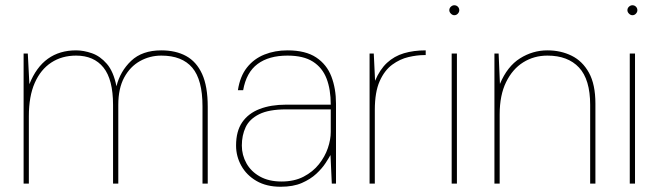

<svg xmlns="http://www.w3.org/2000/svg" viewBox="-20 -700 2514 732"><path d="M70 0V-496H86L92 -379Q118 -444 162.5 -476Q207 -508 270 -508Q299 -508 330.5 -497Q362 -486 387.5 -456.5Q413 -427 424 -371Q438 -428 480 -468Q522 -508 595 -508Q650 -508 689.5 -486.5Q729 -465 750.5 -418Q772 -371 772 -293V0H752V-295Q752 -396 713 -442Q674 -488 595 -488Q551 -488 513.5 -467Q476 -446 453.5 -404.5Q431 -363 431 -300V0H411V-300Q411 -397 374.5 -442.5Q338 -488 270 -488Q216 -488 175.5 -461.5Q135 -435 112.5 -384Q90 -333 90 -257V0Z M1050 12Q996 12 958 -10Q920 -32 900 -68Q880 -104 880 -145Q880 -200 903.5 -234Q927 -268 970 -284.5Q1013 -301 1071 -301H1241Q1241 -359 1225 -400.5Q1209 -442 1173 -465Q1137 -488 1076 -488Q1005 -488 962 -456Q919 -424 907 -356H887Q895 -409 921.5 -442.5Q948 -476 988 -492Q1028 -508 1076 -508Q1145 -508 1185.5 -481Q1226 -454 1243.5 -408Q1261 -362 1261 -305V0H1245L1240 -109Q1234 -98 1221 -78Q1208 -58 1186 -37.5Q1164 -17 1131 -2.5Q1098 12 1050 12ZM1053 -8Q1102 -8 1137.5 -26.5Q1173 -45 1196 -74Q1219 -103 1230 -135.5Q1241 -168 1241 -197V-283H1071Q1005 -283 968 -264.5Q931 -246 916.5 -215Q902 -184 902 -145Q902 -109 919.5 -77.5Q937 -46 971 -27Q1005 -8 1053 -8Z M1389 0V-496H1405L1410 -392Q1428 -435 1455.5 -460.5Q1483 -486 1520 -497Q1557 -508 1603 -508V-490H1597Q1570 -490 1537.5 -482.5Q1505 -475 1475.5 -453.5Q1446 -432 1427.5 -390.5Q1409 -349 1409 -281V0Z M1702 0V-496H1722V0ZM1712 -642Q1705 -642 1699 -648Q1693 -654 1693 -661Q1693 -669 1699 -674.5Q1705 -680 1712 -680Q1720 -680 1725.5 -674.5Q1731 -669 1731 -661Q1731 -654 1725.5 -648Q1720 -642 1712 -642Z M1865 0V-496H1881L1886 -380Q1914 -447 1962.5 -477.5Q2011 -508 2067 -508Q2118 -508 2159.5 -487.5Q2201 -467 2225.5 -422.5Q2250 -378 2250 -305V0H2230V-300Q2230 -397 2187.5 -442.5Q2145 -488 2067 -488Q2016 -488 1975 -462.5Q1934 -437 1909.5 -387Q1885 -337 1885 -264V0Z M2381 0V-496H2401V0ZM2391 -642Q2384 -642 2378 -648Q2372 -654 2372 -661Q2372 -669 2378 -674.5Q2384 -680 2391 -680Q2399 -680 2404.5 -674.5Q2410 -669 2410 -661Q2410 -654 2404.5 -648Q2399 -642 2391 -642Z"/></svg>

Font: DM Sans 24pt Thin
Style: Regular
Weight: 250
Designer: Colophon Foundry, Jonny Pinhorn
Foundry: Colophon Foundry
Version: Version 4.004;gftools[0.9.30]